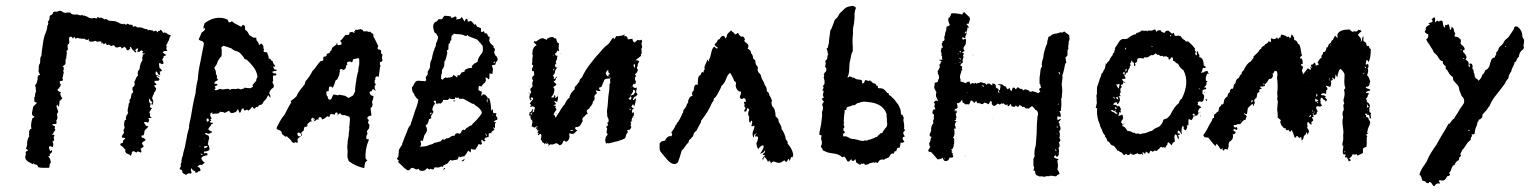

<svg xmlns="http://www.w3.org/2000/svg" viewBox="-20 -566 5251 659"><path d="M548 -376Q545 -376 545 -373Q546 -373 548 -376ZM559 -447 550 -453 547 -454Q543 -455 541 -453L538 -456L536 -460Q534 -462 529 -464V-460H524Q521 -458 522 -456Q520 -454 518 -458L517 -460L515 -461L510 -459L506 -458V-460Q504 -462 501 -462H498L496 -463Q495 -464 492 -463L488 -462Q485 -468 479 -466Q466 -472 462 -472H453Q448 -472 447 -476Q440 -476 436 -474Q436 -481 432 -481H424Q419 -486 416 -484Q414 -480 410 -482L407 -484L405 -486V-483H402Q397 -485 396 -484L391 -486L386 -489Q376 -493 376 -493Q358 -495 354 -495L349 -498L346 -500Q339 -502 338 -498Q337 -502 331 -504Q326 -507 321 -504Q318 -508 314 -508V-503H309Q303 -506 298 -503H294L290 -504Q285 -504 281 -508L276 -510Q274 -511 268 -513Q266 -511 264 -513L263 -514L262 -515Q257 -511 247 -516H232Q225 -517 221 -523H216H212Q205 -523 203 -521L201 -523Q198 -522 194 -526L190 -528Q188 -529 185 -529L181 -528L176 -526H168Q162 -526 161 -519L157 -515Q149 -513 150 -504V-501L149 -499L148 -494Q146 -496 145 -493Q143 -491 145 -488L146 -487Q145 -480 142 -476Q143 -469 137 -454Q130 -439 127 -414L124 -394L122 -374Q118 -370 118 -361V-354L117 -348Q113 -344 113 -335V-328L112 -321Q113 -318 118 -308Q110 -311 109 -299V-293L107 -286Q106 -278 100 -273Q103 -268 103 -262V-257Q103 -253 104 -252Q100 -247 100 -234Q96 -232 98 -226V-217Q100 -216 107 -213L94 -200L92 -190L90 -180Q88 -168 99 -166Q94 -160 91 -160Q84 -136 88 -124Q82 -124 80 -115V-108Q80 -103 79 -102L81 -99Q76 -93 74 -83L73 -76V-69Q71 -59 69 -56L71 -54L73 -53Q77 -51 75 -48Q65 -47 69 -37Q63 -23 72 -15Q74 -12 82 -8L94 -2L95 -6L99 -2L104 -1Q110 1 111 8Q119 10 128 10H144Q148 10 149 9L150 5V0Q152 -6 154 -7Q155 -20 145 -30Q147 -29 151 -31Q152 -32 150 -35L153 -39L157 -42Q160 -46 158 -51L152 -47L151 -51L149 -55Q147 -61 149 -63Q153 -65 155 -64L158 -62L161 -61Q166 -73 159 -80Q164 -80 166 -86L165 -91L164 -96Q167 -99 167 -101Q166 -104 162 -104H159L157 -106Q161 -106 162 -107Q162 -108 164 -112L168 -117Q172 -121 167 -126Q170 -128 168 -133L166 -134L163 -135Q160 -136 159 -139L163 -140H167Q170 -141 172 -141Q176 -142 173 -152Q178 -158 177 -165L176 -171Q175 -174 177 -178L179 -180L180 -181Q179 -187 174 -200Q175 -207 177 -207Q182 -195 183 -204Q183 -209 184 -212V-220L188 -221Q187 -223 190 -225Q195 -227 193 -230L191 -233L189 -236Q187 -242 187 -243Q186 -246 190 -250H187L185 -251L179 -254Q177 -256 178 -259Q178 -262 181 -262L184 -263Q182 -266 186 -268Q187 -269 187 -271L188 -273V-275L190 -276L187 -278Q184 -280 186 -285L184 -286Q186 -288 189 -288L194 -289Q198 -290 194 -298L196 -303L197 -308Q197 -313 199 -317L197 -323Q202 -334 195 -339Q207 -344 205 -353V-360Q205 -364 208 -367Q207 -370 208 -374L209 -380Q210 -387 208 -391Q214 -394 213 -401L212 -405V-410Q212 -414 216 -415Q218 -419 218 -422L217 -430Q216 -438 221 -440Q224 -441 226 -439L229 -436L231 -433Q232 -438 237 -440Q236 -434 240 -434L248 -436Q252 -433 264 -433H270Q273 -433 274 -429Q277 -431 280 -428L281 -429L282 -431Q284 -433 285 -433Q282 -428 288 -424Q293 -422 295 -423L302 -424L308 -426Q312 -422 317 -423L320 -424Q322 -424 323 -423H324L325 -424Q326 -425 328 -423V-419Q328 -418 330 -416L333 -420L334 -418L335 -414Q337 -415 340 -416.5Q343 -418 344 -418Q345 -411 349 -411L352 -413H354Q355 -412 357.5 -410.5Q360 -409 361 -408Q362 -407 364 -409L365 -410H367Q373 -412 376 -404Q379 -403 383 -403L387 -404Q393 -407 396 -404Q396 -401 397 -400Q401 -400 407 -406Q408 -403 413 -401Q413 -394 420 -393L423 -396L426 -398Q428 -402 425 -405H429L432 -400L434 -396L438 -393L441 -389Q444 -386 447 -386Q448 -390 447 -391Q445 -393 442 -393L445 -395L448 -398Q451 -401 454 -399Q451 -391 452 -386Q455 -390 460 -388V-391H464Q462 -394 464 -394Q466 -394 467 -391Q471 -392 472 -391L470 -388L468 -386Q471 -380 473 -382L476 -384V-381L470 -378V-374L469 -371Q467 -366 469 -363Q470 -360 466 -354L463 -349L462 -344L460 -338V-333Q458 -325 455 -324Q451 -316 454 -306Q450 -305 447 -298L445 -293L443 -288H442L441 -284L442 -280Q443 -274 441 -272L438 -268L434 -265Q436 -262 434 -259Q434 -258 435 -257Q436 -256 436 -254Q438 -251 436 -248Q432 -244 431 -244V-240L430 -237V-235L429 -232Q430 -228 424 -223Q427 -213 422 -211L421 -202L419 -194Q417 -183 420 -178Q409 -164 413 -155L409 -154L407 -148L406 -142Q405 -135 408 -130L406 -123L404 -121Q403 -120 406 -109Q403 -108 402 -105L401 -103L399 -100Q396 -93 403 -93H406L408 -92Q410 -92 410 -89Q401 -87 402 -76Q383 -72 403 -61Q403 -59 405 -57L409 -54Q413 -50 409 -49Q412 -39 418 -38L423 -36L429 -31L430 -34L432 -38Q434 -41 432 -44L435 -46L439 -47Q442 -47 444 -44H445Q448 -42 449 -43L450 -44L451 -45Q453 -48 461 -43Q463 -42 464.5 -43.5Q466 -45 465 -48L464 -52L462 -55L468 -59L473 -62Q473 -67 467 -73Q469 -79 472 -80L476 -82L480 -86L477 -89L475 -91Q472 -94 468 -93Q464 -98 465.5 -100Q467 -102 472 -101Q476 -108 476 -117Q480 -120 480 -124Q484 -122 489 -133Q481 -132 479 -138Q474 -143 475 -147Q479 -148 482 -147L485 -146L488 -145Q495 -152 489 -160L492 -161H495Q497 -160 501 -162Q500 -163 498 -164L496 -166H495V-172Q495 -178 492 -181Q495 -183 497 -188Q499 -193 502 -195Q498 -196 496 -197.5Q494 -199 495 -201L496 -206Q498 -209 496 -211Q489 -217 492 -227Q493 -227 495 -225L497 -220Q498 -216 502 -218Q504 -216 502 -214L500 -211Q498 -208 503 -206Q510 -218 502 -228L503 -231V-233L504 -234V-236Q505 -239 507 -241L508 -244V-246L510 -250Q513 -251 514 -255L515 -258L516 -261L515 -264L512 -267Q509 -272 510 -274Q516 -273 517 -275Q517 -276 516 -278L509 -285Q512 -289 517 -289H522L526 -290L525 -292H528Q526 -296 525 -298L521 -300L517 -302V-301Q519 -307 522 -305L525 -303L528 -301Q527 -308 515 -308L514 -312V-316Q513 -319 516 -321L520 -318L521 -315L522 -312L524 -311L525 -310Q529 -308 531 -308Q527 -312 530 -315Q526 -321 530 -321H533L536 -324L532 -329L527 -334V-338L526 -342Q525 -346 527 -350Q534 -346 540 -346Q542 -349 540 -355L538 -359L537 -363L539 -365L541 -368Q543 -370 541 -373L546 -375L551 -377Q548 -379 538 -386Q540 -389 545 -391H555Q551 -394 551 -400L552 -406Q552 -409 550 -411Q553 -413 555 -419L557 -424L560 -428L561 -433L562 -437L564 -440L565 -443L567 -445Z M598 9 599 8 601 6Q599 -3 603 -9Q602 -14 605 -25L608 -33L609 -41Q615 -59 619 -84L623 -106L629 -128Q628 -134 631 -146L633 -155L635 -164L642 -205Q646 -227 651 -245Q653 -271 659 -294Q660 -319 668 -355L674 -386L680 -416Q678 -424 673 -425L667 -427Q663 -429 662 -431L667 -442L672 -454L676 -457L681 -461Q686 -466 682 -470Q681 -469 678 -467Q678 -475 682 -486Q707 -505 733 -505Q749 -505 762 -498Q764 -490 766 -489Q768 -489 771 -490L774 -492L777 -493Q779 -488 797 -480Q798 -479 802 -477L808 -474L811 -478L813 -481Q820 -479 821 -474V-468L822 -463Q830 -460 835 -446L840 -443L846 -439Q852 -435 858 -437L860 -435Q859 -428 863 -425L864 -423L866 -421Q868 -418 869 -411Q875 -417 878 -416Q879 -416 884 -408V-402Q884 -398 887 -397L886 -395L885 -393Q884 -390 886 -388L890 -387H894Q899 -385 898 -381Q903 -372 902 -365Q907 -365 910 -361Q912 -356 916 -356Q916 -352 919 -347L922 -343L925 -340Q923 -336 922 -337L920 -338H918Q917 -337 919 -333L921 -330L923 -327Q928 -327 931 -326Q928 -322 924 -322H920L914 -319Q919 -313 922 -314H926L929 -311Q927 -306 924 -307H920L917 -306V-293Q919 -291 917 -288L915 -283Q917 -280 919 -276Q921 -271 919 -266Q905 -257 904 -245Q909 -240 908 -230Q905 -234 904 -235L903 -237Q901 -239 900 -239Q894 -224 885 -218Q880 -204 871 -206L868 -203L866 -200Q863 -198 859 -199Q853 -187 846 -200Q842 -194 833 -186L831 -188L828 -190Q821 -185 817 -188V-190L816 -192Q816 -194 815.5 -194.5Q815 -195 814 -194Q810 -192 809 -190L807 -184Q804 -176 801 -181L799 -186L797 -192Q792 -183 788 -181Q776 -177 775 -178Q771 -178 766 -186L760 -183L755 -180Q749 -177 746 -182Q741 -180 736 -183Q732 -176 724 -176H717Q714 -176 710 -174Q709 -176 709 -180Q701 -178 702 -173Q700 -168 707 -160Q705 -158 702 -157Q706 -153 704 -151L701 -150Q699 -148 701 -146Q702 -146 712 -144Q711 -141 709 -141H707L705 -140Q705 -136 700 -131L697 -127Q695 -125 695 -122Q703 -114 708 -115Q708 -111 704 -110L700 -108L696 -107H693L690 -109Q686 -110 683 -109Q688 -101 694 -102Q701 -95 695 -82Q696 -78 693 -71Q699 -66 699 -52Q693 -46 681 -46Q679 -43 682 -39Q686 -42 690 -40Q694 -39 691 -33Q656 -28 683 -7L681 -6Q680 -5 677.5 -3.5Q675 -2 673 0Q669 -1 665 0L662 2L658 4Q658 5 660 7L662 8L664 9Q668 13 668 18Q668 24 661 21Q660 28 649 26L650 24V21Q643 22 637 11Q633 16 638 27Q637 28 636 29Q635 30 634 30L629 29Q623 29 620 34Q616 34 613 31L609 29L606 26Q607 22 604 18Q603 17 597 15Q596 13 598 9ZM727 -274 723 -272 718 -270Q715 -268 721 -264L718 -261Q717 -260 717 -260Q717 -258 716 -258Q720 -255 725 -257L730 -259L734 -261Q747 -257 754 -261Q755 -260 757 -260Q761 -262 764 -261L767 -259L771 -258Q774 -261 781 -261L787 -260L793 -261Q796 -263 801 -261L808 -259L810 -261H814Q818 -262 819 -265L829 -264L839 -263L843 -265L846 -267Q851 -270 846 -273Q851 -280 859 -288L860 -292V-295Q862 -300 864 -301Q862 -320 850 -336L839 -349L827 -361L824 -362L820 -363Q818 -368 811 -376L806 -382L800 -387L793 -390L786 -392Q779 -395 774 -400L760 -405L747 -409L743 -406L739 -403Q742 -396 741 -388V-380L740 -372Q736 -371 733 -364L730 -360L727 -356Q727 -353 726 -351L723 -344Q718 -336 716 -335L717 -329L720 -324Q722 -315 721 -312Q724 -308 725 -304Q722 -298 729 -292Q727 -291 724 -289Q721 -287 720 -287Q715 -282 716 -278Q726 -280 727 -274ZM689 -156Q688 -152 692 -148Q700 -150 695 -159Q689 -160 689 -156ZM687 -65 684 -64H681V-57L684 -58L688 -59Q689 -60 693 -63Q691 -65 687 -65ZM672 -38H668Q667 -37 670 -36L672 -35L673 -34L676 -37ZM684 -87Q682 -92 680 -92Q683 -89 684 -87ZM667 -62V-66Q663 -65 667 -62ZM910 -337 912 -336Q913 -336 911 -338Q911 -337 910 -337ZM681 -52 683 -51Q683 -52 682 -53Q682 -52 681 -52ZM682 -75 683 -74Q683 -75 682 -75ZM675 -56Z M929 -126Q930 -127 930 -129Q932 -133 941 -150Q949 -164 954 -169Q957 -172 958 -175Q958 -176 959.5 -178Q961 -180 962 -182Q963 -184 963 -185Q964 -186 964 -187L969 -196L974 -205L978 -212H979V-217L977 -219Q978 -219 987 -226Q989 -228 992 -230.5Q995 -233 996 -234L998 -236Q1003 -250 1020 -269L1021 -271Q1023 -273 1025 -275L1029 -288Q1033 -291 1042 -304Q1045 -309 1048.5 -315Q1052 -321 1053 -323Q1059 -328 1067 -340Q1073 -349 1080 -356L1086 -357Q1087 -357 1089 -359L1090 -361V-362L1089 -367L1092 -372H1096Q1100 -372 1101 -376L1102 -381L1110 -384L1113 -387Q1115 -388 1113 -390V-391Q1117 -391 1118 -395L1120 -402L1133 -412L1135 -414L1136 -419H1139Q1138 -419 1138 -418Q1136 -416 1138 -413Q1140 -411 1143 -411L1149 -412Q1150 -412 1152 -414Q1153 -417 1152 -418V-420L1151 -422Q1149 -424 1147 -425L1150 -428Q1156 -432 1157 -436L1159 -438Q1161 -441 1163 -443L1166 -446H1174Q1176 -446 1177 -447L1179 -449L1180 -455L1187 -456Q1188 -457 1189 -457Q1191 -454 1194 -454Q1198 -454 1199 -458V-459Q1199 -462 1198 -463L1204 -464H1205Q1207 -462 1208 -464L1218 -466L1225 -463L1226 -461Q1227 -458 1231 -458L1240 -459L1243 -457Q1246 -456 1249 -457L1250 -458L1256 -452Q1256 -451 1258 -451L1261 -450L1262 -441V-439Q1265 -436 1265 -435Q1271 -424 1278 -409V-407L1276 -402V-400L1277 -398L1279 -396H1284Q1285 -393 1288 -393V-384Q1288 -382 1291 -380L1293 -379L1291 -369V-366L1293 -360L1291 -355L1288 -354Q1282 -353 1284 -349V-345L1285 -342L1286 -341V-339L1285 -337Q1284 -336 1284 -334L1280 -302L1278 -303L1275 -304Q1272 -304 1270 -302Q1267 -299 1268 -296L1269 -294L1267 -292Q1266 -291 1266 -289V-283Q1266 -280 1269 -278H1271Q1270 -277 1268 -274L1266 -271V-266Q1266 -262 1267 -261L1268 -259V-257L1269 -256V-254L1264 -258Q1261 -261 1258 -259Q1256 -253 1256 -253L1257 -252L1254 -253H1252L1250 -251Q1247 -248 1249 -247Q1251 -241 1253 -239L1256 -238L1259 -237H1263L1262 -235Q1261 -234 1261 -230L1262 -228Q1258 -227 1260 -223V-222L1259 -221Q1257 -219 1257 -217L1259 -206L1258 -204V-202Q1257 -198 1255 -198Q1252 -196 1252 -193L1255 -169Q1247 -169 1243 -165Q1239 -161 1242 -158L1246 -154L1244 -148Q1242 -145 1244 -143L1248 -138L1247 -126L1240 -117Q1239 -114 1240 -111L1242 -107Q1237 -102 1237 -92Q1237 -91 1239 -89Q1240 -88 1242 -88H1245L1246 -86Q1232 -52 1235 -22Q1235 -20 1238 -18L1241 -16L1234 -9Q1234 -8 1233 -7L1230 11Q1201 5 1177 -13L1175 -19Q1171 -26 1173 -42V-48Q1171 -62 1173 -72Q1173 -82 1174 -86L1175 -88V-91Q1177 -99 1177 -101V-111Q1179 -113 1178 -118L1179 -121V-123Q1178 -127 1179 -133L1180 -138V-144L1181 -152V-159Q1181 -161 1180 -162Q1180 -166 1177 -166L1163 -171H1160L1158 -170L1156 -171L1154 -172H1152L1151 -173Q1151 -176 1149 -176Q1146 -177 1145 -176Q1140 -174 1140 -169H1139V-175Q1139 -180 1135 -180Q1133 -180 1132 -179Q1130 -177 1130 -176L1129 -172Q1128 -173 1126 -173L1118 -175Q1115 -175 1113 -172L1110 -164L1107 -166Q1105 -168 1102 -166L1093 -159Q1092 -159 1091 -158L1085 -156L1084 -160Q1083 -164 1079 -164H1077Q1076 -164 1074 -162Q1073 -161 1073 -159L1074 -155L1071 -156H1068L1066 -155L1062 -151L1054 -150L1046 -149Q1045 -149 1044 -148L1037 -142L1036 -141L1035 -139V-133Q1033 -131 1029 -131Q1024 -131 1024 -127L1022 -117L1016 -113Q1015 -112 1015 -112Q1015 -110 1014 -110Q1014 -108 1015 -107L1017 -103L1016 -101Q1016 -100 1015 -100L1003 -91Q1001 -89 1001 -86L1002 -79L1000 -75L997 -77Q994 -79 992 -77L988 -75L987 -76Q984 -77 981 -80Q980 -85 971 -92L967 -96Q965 -98 963 -98L959 -97L948 -106L946 -114L944 -116Q941 -119 939 -119Q932 -120 929 -126ZM1108 -253H1105Q1100 -253 1100 -248L1101 -240Q1101 -238 1102 -237L1106 -233L1105 -232Q1105 -225 1112 -224H1113Q1117 -224 1117 -227Q1119 -229 1119 -231L1122 -237Q1124 -241 1125 -242L1139 -239Q1141 -239 1142 -240L1145 -241L1165 -237L1174 -231Q1176 -229 1179 -231L1191 -238L1193 -240L1198 -251Q1199 -251 1199 -253Q1198 -258 1200 -271L1201 -280L1203 -290L1204 -299L1206 -308L1207 -313L1208 -317Q1209 -318 1209.5 -321Q1210 -324 1210 -326V-330L1211 -335L1212 -340L1213 -345V-362L1211 -366Q1208 -367 1207 -366L1194 -363Q1191 -363 1191 -359L1190 -354L1185 -352Q1185 -354 1182 -355H1180L1178 -354H1175Q1174 -354 1173 -353L1171 -351V-348L1172 -346L1173 -345L1170 -343Q1168 -341 1168 -340Q1167 -327 1160 -327L1159 -326L1157 -325Q1157 -327 1156 -327L1155 -328Q1154 -328 1153 -329Q1152 -330 1151 -329L1148 -328Q1145 -325 1146 -322Q1147 -321 1147 -320L1145 -316V-310L1137 -293L1133 -291Q1131 -289 1131 -287Q1126 -271 1122 -264Q1120 -269 1113 -269Q1109 -269 1109 -264ZM1003 -111 1001 -109Q1000 -108 1001 -107Q1001 -98 1007 -98H1010Q1014 -99 1014 -102V-105L1013 -107L1008 -110Q1007 -112 1003 -111ZM1054 -150 1056 -151H1057L1060 -154Q1060 -158 1059 -159L1057 -160L1055 -162H1053Q1051 -162 1049 -159V-158L1048 -156Q1047 -154 1048 -153L1050 -151Q1051 -150 1054 -150ZM1056 -158Q1057 -158 1057 -157V-155L1053 -159Q1056 -159 1056 -158ZM1196 -456 1195 -459 1199 -460 1198 -458Q1197 -456 1196 -456ZM1154 -321 1153 -323 1155 -324Q1155 -322 1154 -321ZM1148 -168V-169L1149 -170Q1149 -168 1148 -168Z M1342 -21 1344 -24 1347 -28Q1347 -29 1347.5 -32Q1348 -35 1348.5 -40.5Q1349 -46 1349 -51L1351 -55L1354 -60L1360 -69L1361 -74L1363 -79L1367 -90L1371 -100L1376 -112Q1378 -117 1380 -123Q1383 -131 1389 -137Q1390 -143 1395 -156L1398 -165L1401 -174L1403 -181L1405 -187Q1405 -188 1410 -200Q1414 -212 1416 -224L1411 -228L1407 -233Q1403 -237 1401 -244Q1401 -245 1400 -246Q1394 -250 1394 -266L1399 -273L1403 -281Q1408 -290 1418 -289L1427 -288H1433L1439 -287L1441 -289L1443 -291L1442 -296L1441 -301L1445 -306L1448 -311V-320L1452 -327L1456 -335Q1455 -353 1462 -363Q1464 -376 1468 -390L1470 -394L1471 -397Q1471 -400 1474 -404L1476 -410Q1476 -420 1480 -423L1481 -428L1483 -433Q1484 -439 1483 -443H1481Q1480 -446 1478 -450L1475 -452L1471 -455L1469 -462L1467 -470Q1465 -489 1480 -493L1483 -497L1485 -500H1497Q1504 -512 1507 -512L1517 -511L1526 -510L1528 -508L1530 -504Q1537 -506 1543 -510L1545 -508L1547 -507V-503L1546 -499Q1555 -500 1560 -502Q1563 -505 1565 -508Q1567 -504 1570.5 -498.5Q1574 -493 1575 -492L1577 -497L1579 -501H1582L1584 -500L1585 -496V-493Q1587 -491 1588 -492H1590Q1591 -493 1593 -493.5Q1595 -494 1597 -494L1603 -488L1608 -481L1610 -482Q1612 -482 1613 -483L1615 -479L1618 -474Q1619 -474 1623 -472.5Q1627 -471 1631 -469V-463Q1629 -458 1634 -456Q1636 -456 1637 -457L1639 -458L1641 -459Q1642 -458 1644 -451Q1645 -452 1650 -452L1653 -447L1656 -441L1659 -440L1661 -438L1660 -432L1659 -426L1661 -422L1663 -418L1668 -413L1675 -407Q1673 -405 1673 -404L1676 -401L1679 -398Q1677 -388 1676 -385Q1678 -380 1681 -375Q1683 -373 1684 -373Q1690 -362 1687 -358L1685 -356L1684 -354L1682 -352L1681 -348L1680 -344L1674 -343L1668 -342L1670 -335L1672 -329Q1672 -328 1670 -312L1665 -313L1660 -314V-304L1659 -295Q1657 -293 1655 -295L1654 -297L1653 -298Q1652 -298 1651 -299Q1648 -300 1646 -300L1647 -295L1648 -290L1646 -286L1644 -282Q1636 -277 1633 -269L1629 -270L1625 -271Q1622 -270 1622 -257Q1626 -254 1634 -251L1633 -245L1632 -238L1634 -237L1636 -240L1637 -242H1641L1645 -241L1648 -238L1651 -235Q1654 -232 1654 -228L1656 -229H1659Q1663 -220 1664 -208Q1666 -194 1666 -187Q1668 -186 1670 -189V-191H1672Q1672 -181 1673 -178H1678L1684 -177L1682 -169L1684 -166L1687 -162V-156L1684 -154L1681 -153Q1677 -152 1675 -148L1679 -147L1683 -146L1679 -142V-125L1673 -131L1674 -128V-125L1676 -123L1677 -120L1673 -118L1670 -116Q1666 -113 1666 -109H1662L1658 -108Q1657 -105 1657 -96L1645 -93Q1644 -90 1642 -88Q1646 -84 1647 -84L1644 -82L1642 -80L1638 -83L1636 -85L1633 -87Q1631 -77 1635 -73Q1632 -70 1628 -69Q1626 -71 1623 -72Q1620 -64 1611 -52L1607 -53H1604Q1603 -52 1601 -54L1599 -55L1598 -56Q1598 -55 1597 -53Q1596 -52 1596 -51V-43L1591 -46L1587 -49Q1579 -35 1574 -30Q1563 -28 1558 -26L1557 -28L1556 -30L1555 -29Q1554 -28 1554 -27L1553 -23Q1552 -19 1548 -18Q1544 -17 1531 -15Q1530 -15 1529 -16Q1528 -16 1526 -17Q1520 -11 1515 -4Q1512 -4 1508 -1L1504 1L1500 3L1501 5V8L1498 6L1494 5Q1488 11 1472 8L1469 14Q1468 14 1466 15L1464 16Q1461 15 1459 13L1457 14L1454 16L1451 14Q1448 13 1446 11L1442 15Q1441 16 1439 18L1437 19L1433 20L1428 21L1419 18L1418 15L1417 13L1411 16L1409 15H1406Q1405 15 1404 16Q1405 15 1406 15Q1404 13 1397 10Q1394 10 1390 12L1385 18Q1380 20 1375 16L1371 13L1367 10L1357 0L1346 -10L1348 -13L1349 -15L1346 -17Q1344 -19 1342 -21ZM1422 -62 1428 -63H1434L1445 -65L1450 -67L1455 -69Q1463 -71 1466 -72L1468 -74L1469 -75Q1482 -78 1493 -81L1496 -85L1498 -88Q1500 -88 1503 -87Q1504 -86 1505 -86L1509 -89L1512 -91Q1522 -91 1530 -99L1535 -100H1540L1542 -104L1544 -107L1547 -108L1550 -109L1558 -107Q1560 -108 1562 -110L1564 -115Q1565 -119 1571 -121Q1573 -121 1575 -119L1581 -127H1583L1587 -130L1591 -133L1595 -135L1599 -136Q1601 -138 1602 -141Q1604 -142 1604 -143Q1619 -156 1631 -173Q1635 -177 1633 -183Q1630 -190 1621 -198L1612 -204L1605 -210H1601L1585 -219L1570 -227H1556L1554 -231H1551L1549 -230Q1543 -232 1542 -232V-229L1541 -226H1528Q1525 -227 1523 -229L1520 -226L1519 -225Q1518 -224 1518 -223H1501Q1499 -216 1498 -215L1494 -212L1491 -210Q1488 -212 1484 -211L1480 -210Q1477 -210 1476 -211V-220H1468L1471 -214L1472 -212L1473 -210Q1464 -200 1464 -188Q1467 -185 1468 -182L1459 -167L1460 -164V-160L1457 -159L1453 -157L1450 -147L1446 -138H1442V-136L1441 -133Q1443 -132 1445 -126V-122L1446 -119Q1443 -109 1438 -104L1436 -100L1435 -96L1433 -89L1431 -82Q1429 -82 1427 -84Q1426 -84 1425 -83Q1424 -82 1423 -81Q1428 -72 1422 -62ZM1494 -304V-295L1497 -294L1499 -292L1502 -295L1504 -298H1507L1510 -301L1512 -300L1514 -298L1519 -300H1524Q1532 -302 1534 -304L1535 -307L1536 -309L1543 -305L1549 -300L1550 -304V-308H1558L1564 -317L1567 -318L1571 -319Q1576 -321 1577 -324L1576 -325H1574Q1587 -334 1601 -333L1599 -339L1604 -344L1608 -348L1614 -351L1619 -354L1620 -359L1621 -363L1625 -371Q1626 -373 1628 -376Q1630 -378 1630 -378Q1640 -388 1637 -404V-408Q1634 -412 1627.5 -419.5Q1621 -427 1618 -430L1588 -442L1586 -444L1584 -446L1580 -442L1574 -444L1570 -446Q1564 -448 1560 -448L1550 -449H1545L1542 -450H1538L1534 -446L1530 -443L1529 -435V-428Q1528 -428 1527 -427Q1526 -426 1525 -425V-422L1524 -418Q1523 -417 1520 -415Q1519 -410 1519 -396Q1515 -394 1514 -393Q1514 -389 1515 -387V-383Q1513 -373 1509 -360L1507 -357L1505 -354Q1507 -336 1497 -326V-319Q1497 -314 1496 -313Q1494 -309 1494 -304ZM1563 -13 1569 -17 1574 -21V-17L1570 -13Q1567 -12 1563 -13ZM1652 -217 1651 -216 1653 -214Q1654 -221 1653 -227L1650 -221L1651 -219ZM1652 -97Q1651 -103 1647 -109Q1645 -104 1652 -97ZM1458 -173Q1463 -176 1460 -180Q1454 -178 1458 -173ZM1501 16 1503 13 1505 10 1508 13Q1504 17 1501 16ZM1535 -221H1544Q1538 -215 1535 -221ZM1678 -349V-355Q1675 -354 1673 -352Q1674 -351 1678 -349ZM1681 -158Q1679 -159 1677 -161Q1677 -159 1681 -158ZM1573 -325H1574Q1574 -322 1571 -324ZM1670 -171 1668 -169Q1672 -169 1670 -171ZM1524 -21Z M1822 -411 1812 -421Q1814 -428 1819 -423L1825 -427L1831 -431Q1834 -434 1838 -434Q1843 -436 1846 -434Q1848 -432 1851 -432L1852 -431Q1853 -430 1854 -430Q1856 -428 1858 -432L1859 -434L1861 -435Q1873 -441 1880 -438Q1880 -434 1889 -434L1890 -429L1892 -423Q1893 -419 1899 -417L1898 -412V-408Q1898 -402 1897 -401L1898 -398V-395Q1900 -392 1898 -390L1893 -393Q1891 -385 1885 -382Q1886 -373 1894 -375Q1891 -368 1892 -363Q1884 -351 1890 -349Q1884 -344 1885 -340Q1887 -332 1894 -335Q1886 -327 1885 -321V-318L1884 -315Q1883 -312 1878 -307Q1882 -300 1882 -298L1881 -297Q1879 -296 1881 -294Q1885 -296 1886 -298L1888 -301L1890 -303Q1895 -301 1887 -298Q1891 -292 1880 -286L1883 -283L1885 -281Q1888 -280 1890 -276Q1887 -272 1886 -272L1883 -270L1882 -269L1878 -267Q1885 -263 1882 -252Q1881 -242 1873 -234Q1871 -231 1875 -231L1878 -232H1881L1883 -240Q1889 -238 1884 -230Q1894 -232 1895 -238Q1896 -234 1895 -227L1892 -215Q1889 -220 1881 -218Q1884 -216 1889 -209Q1882 -206 1879 -203Q1885 -204 1886 -203Q1889 -202 1886 -198L1890 -189Q1887 -186 1883 -180L1880 -171Q1881 -170 1885 -170Q1884 -163 1888 -163Q1891 -169 1900 -182L1906 -192L1912 -201L1918 -208L1922 -216Q1928 -227 1935 -231Q1934 -235 1940 -246Q1947 -255 1953 -260Q1950 -265 1956 -271L1960 -275L1963 -279Q1967 -285 1969 -287Q1968 -289 1971 -294L1975 -298L1978 -301Q1987 -324 2014 -357Q2028 -375 2037 -384L2048 -397L2059 -408Q2071 -415 2078 -429Q2083 -437 2086 -436L2087 -435V-433Q2086 -432 2087 -431.5Q2088 -431 2089 -432Q2093 -438 2095 -442Q2101 -441 2116 -444L2118 -445L2120 -446Q2124 -448 2125 -447L2123 -444L2121 -441Q2133 -446 2135 -431L2144 -432L2151 -433Q2150 -427 2157 -420L2163 -424L2168 -429L2172 -428H2175Q2177 -427 2182 -430L2184 -424Q2184 -421 2181 -418Q2183 -418 2182 -414L2183 -410L2184 -406Q2184 -400 2181 -399L2182 -394V-389Q2184 -383 2179 -378Q2181 -376 2180 -374L2171 -367L2166 -363L2161 -359Q2170 -360 2174 -355L2172 -351L2170 -348Q2168 -342 2169 -341Q2163 -330 2170 -327Q2166 -314 2159 -311Q2163 -307 2163 -305L2161 -303L2160 -300Q2159 -296 2160 -290Q2164 -288 2162 -283Q2162 -278 2158 -277Q2157 -276 2157 -279H2159V-280Q2151 -277 2151 -270L2154 -267L2156 -265Q2162 -263 2166 -266Q2165 -262 2163 -249L2166 -246L2168 -242L2166 -239L2163 -236Q2160 -234 2156 -232L2152 -224Q2155 -221 2157 -224L2159 -227Q2160 -228 2163 -228L2162 -221L2161 -215Q2159 -205 2156 -200L2154 -208Q2150 -206 2149 -205V-202L2147 -200L2151 -196L2154 -195L2157 -194Q2151 -193 2149 -186L2150 -180L2148 -175Q2153 -181 2154 -181Q2156 -181 2156 -173L2154 -167V-163Q2152 -162 2151 -162.5Q2150 -163 2151 -165H2154V-168Q2150 -166 2149 -158L2147 -152Q2145 -148 2144 -146Q2147 -144 2146 -141L2144 -134Q2148 -132 2146 -127L2143 -123L2140 -119Q2138 -122 2133 -119L2134 -115L2135 -112Q2131 -109 2129 -103L2126 -92Q2119 -87 2099 -81Q2097 -81 2091.5 -79.5Q2086 -78 2082 -77L2074 -75L2069 -74Q2065 -76 2060 -73L2059 -77L2058 -81Q2056 -86 2059 -90Q2057 -92 2061 -98L2064 -102L2066 -106Q2060 -109 2063 -118L2064 -124Q2062 -129 2060 -130Q2071 -137 2064 -144L2067 -147L2069 -149V-155L2067 -161Q2064 -164 2064 -172V-177L2063 -183Q2066 -200 2068 -235L2071 -256Q2072 -265 2072 -277L2074 -280L2075 -282L2074 -289Q2073 -292 2075 -296Q2061 -298 2054 -292L2052 -285Q2050 -283 2048 -277L2046 -271Q2045 -267 2036 -265Q2036 -260 2038 -258L2040 -257L2041 -254Q2037 -253 2033 -254L2029 -255L2025 -256Q2025 -253 2027 -251L2028 -249L2029 -246Q2021 -241 2020 -235L2021 -229L2020 -222Q2014 -218 2014 -213Q2015 -212 2012 -207L2010 -205L2009 -202Q2005 -200 2004 -196L2002 -193L1999 -191Q1994 -189 1994 -185Q1994 -180 1997 -177L1996 -175Q1995 -174 1993 -174Q1985 -166 1985 -165Q1981 -164 1979 -159Q1978 -157 1980 -151Q1976 -142 1971 -135Q1968 -132 1964 -131Q1963 -130 1961 -130Q1957 -131 1954 -128Q1953 -124 1956 -122L1958 -120L1962 -119Q1951 -108 1949 -107Q1943 -105 1935 -109Q1934 -107 1934 -103V-101L1935 -99Q1935 -93 1932 -87Q1927 -80 1922 -79Q1915 -90 1910 -73Q1903 -66 1900 -68L1896 -71L1892 -74H1887Q1883 -72 1881 -71Q1879 -70 1874 -70Q1868 -73 1862 -64L1863 -69L1862 -72Q1861 -76 1855 -72Q1852 -74 1853 -77H1856V-80L1854 -77L1852 -74Q1851 -72 1849 -70V-73L1846 -76Q1844 -74 1841 -79L1839 -84L1837 -86L1836 -87L1838 -97Q1839 -103 1836 -106Q1835 -108 1832 -105L1830 -103L1827 -102Q1826 -103 1826 -105L1828 -107Q1830 -109 1824 -112L1826 -114L1827 -115Q1829 -118 1828 -119H1822Q1823 -122 1825 -126Q1821 -124 1819 -123Q1819 -129 1822 -129H1824Q1825 -130 1825 -132Q1824 -133 1819 -131L1817 -129L1814 -128L1810 -130L1805 -132L1806 -140Q1806 -145 1809 -148Q1807 -148 1805 -150H1807V-152Q1795 -160 1805 -179L1809 -181L1812 -182Q1815 -185 1813 -188Q1818 -195 1814 -199Q1807 -202 1804 -200L1803 -199Q1801 -198 1800 -199Q1805 -207 1798 -211Q1803 -216 1805 -220Q1810 -223 1810 -227Q1808 -231 1805 -233Q1803 -230 1799 -224Q1797 -230 1797 -233L1798 -238L1799 -243Q1804 -248 1803 -251L1801 -255L1800 -259Q1800 -262 1803 -264L1806 -267Q1808 -269 1808 -273Q1806 -277 1807 -281L1808 -286L1810 -290Q1805 -294 1807 -302L1811 -306L1814 -309L1813 -313V-319Q1811 -325 1807 -321Q1805 -327 1806 -331L1809 -336L1810 -341L1808 -343L1805 -346Q1808 -351 1807 -361Q1807 -364 1807.5 -367Q1808 -370 1808.5 -372.5Q1809 -375 1809 -376Q1807 -378 1807 -383L1808 -388V-392Q1808 -396 1813 -404Q1817 -409 1822 -411ZM1809 -187Q1812 -191 1808 -192Q1806 -186 1803 -183Q1800 -180 1798 -181Q1796 -170 1797 -169Q1798 -168 1801 -169Q1805 -172 1806 -177Q1809 -182 1809 -187ZM2060 -318 2059 -314 2061 -310 2063 -307Q2065 -303 2071 -305L2067 -308Q2069 -310 2070 -310L2072 -311L2075 -312Q2066 -315 2068 -326Q2063 -324 2062 -321ZM2151 -240 2154 -241 2158 -246 2161 -251 2159 -254 2158 -257Q2155 -259 2153 -257Q2153 -246 2143 -239Q2144 -238 2148 -239ZM2140 -225 2143 -223Q2148 -227 2147 -233Q2144 -236 2143 -233L2141 -230Q2139 -228 2137 -228ZM2155 -340 2157 -336Q2158 -334 2158 -332Q2161 -337 2159 -346Q2153 -345 2155 -340ZM1948 -118Q1944 -121 1936 -119Q1942 -115 1948 -118ZM1799 -223V-221L1801 -222L1803 -223Q1805 -225 1805 -226H1799ZM2142 -189 2143 -187 2145 -191 2143 -193 2140 -192ZM1880 -328 1878 -326Q1878 -324 1879 -324L1881 -326L1883 -329Q1883 -332 1880 -329ZM2150 -153 2149 -149H2143L2146 -151ZM2078 -301 2071 -296Q2075 -295 2078 -301ZM2148 -265 2144 -270Q2146 -265 2148 -265ZM1793 -247Q1794 -246 1799 -246Q1798 -249 1793 -247ZM1801 -177 1803 -179 1805 -178 1803 -176Q1801 -174 1801 -175ZM1802 -161 1801 -156Q1804 -159 1802 -161ZM1888 -175 1887 -177Q1891 -177 1889 -174ZM1878 -374 1881 -376Q1878 -378 1878 -374ZM1796 -268H1797L1796 -270Q1795 -270 1795 -269Q1795 -268 1796 -268ZM2071 -305 2070 -301Q2073 -304 2071 -305ZM1904 -382V-383L1906 -384Q1907 -383 1904 -382ZM1809 -158H1808Q1808 -156 1809 -156ZM1815 -144Q1816 -144 1816 -146Q1815 -146 1815 -144ZM1895 -241H1896L1895 -239Q1893 -239 1895 -241ZM2172 -416H2171V-415Z M2699 -25 2696 -28 2693 -21Q2691 -15 2691 -13L2687 -21L2684 -18L2683 -15Q2682 -13 2680 -11Q2676 -9 2672 -16Q2661 -7 2653 -7Q2648 -7 2636 -12Q2632 -12 2625 -5V-9Q2625 -12 2626 -12Q2626 -11 2622 -11L2620 -17L2619 -14Q2617 -12 2616 -10Q2614 -15 2610 -21Q2605 -27 2604 -27Q2601 -27 2599 -16Q2597 -20 2596 -23H2599V-27Q2612 -33 2598 -35Q2597 -36 2599 -38L2602 -40Q2607 -44 2606 -50Q2598 -39 2589 -39Q2597 -49 2600 -58Q2603 -67 2598 -67Q2592 -67 2582 -54L2580 -59L2578 -64Q2576 -72 2576 -74L2580 -83Q2582 -89 2582 -91Q2583 -95 2580 -97Q2577 -99 2572 -97Q2572 -101 2574 -107Q2571 -108 2569 -103L2568 -98L2567 -94Q2561 -101 2564 -114L2568 -124L2570 -135Q2559 -130 2559 -135L2560 -138L2561 -142Q2563 -146 2561 -151Q2556 -154 2556 -145Q2551 -145 2551 -154V-161Q2551 -164 2552 -165Q2547 -170 2548 -177L2549 -183L2552 -189Q2551 -191 2548 -194Q2547 -195 2546 -195L2544 -193L2543 -188Q2542 -181 2534 -184V-186L2535 -188Q2541 -195 2537 -198L2536 -199L2535 -201Q2534 -203 2536 -208L2535 -210L2534 -212Q2533 -215 2534 -218Q2536 -214 2538 -216Q2540 -216 2540 -220Q2540 -222 2538 -226Q2537 -229 2532 -229Q2522 -222 2519 -234Q2527 -251 2521 -252H2517L2513 -255Q2507 -260 2505 -272Q2507 -278 2506 -282Q2505 -286 2500 -288Q2495 -303 2486 -316Q2477 -309 2473 -297Q2466 -278 2456 -271Q2456 -267 2445 -247Q2435 -229 2431 -229Q2431 -227 2429 -221Q2427 -216 2424 -214Q2414 -187 2386 -151V-147L2378 -132L2370 -117Q2360 -111 2359 -98L2357 -97Q2355 -96 2355 -95L2352 -91Q2347 -86 2345 -85L2344 -81L2343 -77L2337 -71L2332 -64Q2327 -55 2320 -50Q2314 -27 2307 -9Q2301 -3 2295 -3Q2283 -3 2270 -18L2265 -24L2259 -31Q2251 -41 2250 -42Q2244 -48 2244 -57V-74L2251 -81Q2251 -80 2256 -82L2260 -83H2263Q2264 -90 2271 -95Q2278 -101 2284 -98Q2290 -105 2284 -111L2288 -117L2293 -124Q2298 -132 2299 -137Q2300 -137 2302 -139Q2303 -140 2303 -143Q2309 -149 2313 -157L2317 -165L2321 -173L2322 -176L2324 -179Q2326 -183 2325 -186Q2327 -189 2330.5 -194Q2334 -199 2335 -200L2336 -203L2337 -207Q2338 -211 2342 -213Q2341 -220 2345 -228Q2349 -236 2357 -237Q2352 -249 2361 -255V-258L2362 -263Q2362 -264 2362.5 -267Q2363 -270 2364 -271Q2368 -279 2375 -274V-284L2376 -295Q2377 -307 2385 -309L2386 -313L2388 -317Q2390 -320 2395 -317Q2394 -323 2399 -328Q2396 -334 2401 -345L2405 -353L2408 -362Q2414 -351 2414 -357Q2414 -358 2413 -361Q2417 -367 2418 -372L2421 -384Q2424 -400 2431 -406Q2432 -406 2434 -404L2436 -402L2437 -401L2438 -400H2440Q2442 -398 2444 -402Q2437 -407 2433 -411Q2432 -415 2441 -422Q2442 -430 2450 -432Q2455 -443 2462 -443Q2467 -443 2470 -434Q2472 -435 2474 -440L2475 -444L2476 -448L2482 -455L2490 -462Q2492 -457 2495 -456L2499 -453Q2500 -452 2502 -449Q2505 -447 2507 -449Q2509 -449 2509 -451Q2511 -453 2513 -453Q2519 -442 2523 -441L2526 -440L2528 -441Q2533 -441 2537 -431Q2531 -425 2541 -419Q2547 -415 2548 -412Q2550 -406 2546 -399Q2559 -393 2558 -383Q2564 -379 2565 -365Q2575 -359 2573 -351Q2573 -350 2575 -344L2579 -339Q2583 -334 2580 -326Q2582 -320 2584 -317L2588 -313L2591 -309Q2593 -299 2596 -294L2603 -281Q2603 -278 2605 -274L2608 -270Q2612 -265 2612 -252Q2619 -251 2621 -238Q2625 -234 2630 -220Q2627 -217 2628 -211L2629 -207L2630 -202Q2642 -192 2642 -167L2645 -164L2649 -160Q2653 -156 2652 -150L2655 -144L2659 -137Q2663 -130 2663 -122Q2667 -118 2672 -107Q2677 -94 2676 -91L2678 -87L2681 -83Q2685 -78 2683 -73Q2697 -59 2702 -39Q2704 -33 2699 -25ZM2578 -110 2576 -108Q2578 -106 2578.5 -106.5Q2579 -107 2578 -110ZM2501 -446 2500 -447Q2499 -446 2500 -446L2502 -444Q2502 -445 2501 -446ZM2604 -77 2602 -78Q2602 -77 2604 -77Z M3025 -137 3023 -131 3015 -121Q3009 -113 3008 -109H3003L3000 -106L2996 -103Q2991 -98 2990 -95L2989 -96H2987Q2984 -95 2982 -93Q2980 -92 2969 -88L2961 -86L2953 -83L2951 -84H2948Q2943 -81 2936 -83L2930 -84L2924 -86L2915 -88Q2912 -89 2906 -89L2898 -91L2891 -95L2884 -98H2874V-107L2876 -108L2881 -112L2876 -117L2875 -118V-126L2878 -128V-131L2876 -137V-143L2878 -146L2876 -147Q2876 -152 2876.5 -161Q2877 -170 2878 -175Q2880 -183 2879 -187V-189L2884 -188L2885 -192L2886 -196Q2888 -199 2896 -201L2901 -202L2906 -205H2913Q2915 -205 2915 -206Q2922 -213 2929 -213Q2936 -217 2948 -217L2957 -216L2967 -215Q3011 -209 3023 -175V-167L3024 -159Q3024 -147 3025 -143ZM3080 -111 3083 -115 3087 -120 3083 -123Q3084 -129 3083 -141L3082 -146L3081 -151Q3080 -155 3082 -161L3080 -166L3078 -171Q3077 -172 3075 -172Q3074 -173 3073 -173L3072 -178V-182L3071 -189Q3065 -204 3063 -207L3059 -212L3055 -217L3051 -223L3044 -230Q3037 -238 3031 -240L3030 -246L3028 -247H3025Q3018 -257 3013 -260Q3008 -263 3003 -263H2998L2993 -264V-271L2990 -272H2988Q2986 -278 2984 -279Q2978 -279 2974 -283L2970 -287L2966 -290L2960 -288L2955 -290Q2951 -292 2950 -291L2948 -288L2947 -284Q2945 -281 2941 -279Q2938 -281 2939 -284V-288L2937 -291Q2931 -293 2928 -293Q2918 -293 2910 -300Q2909 -299 2907 -299L2902 -302L2896 -304L2894 -302L2891 -300H2890L2889 -302Q2895 -312 2895 -334L2896 -350Q2897 -354 2898.5 -360.5Q2900 -367 2900 -368L2901 -374L2902 -379Q2904 -386 2907 -390V-406L2906 -422Q2906 -436 2908 -454Q2906 -464 2911 -484Q2914 -507 2913 -516Q2913 -527 2918 -539Q2911 -548 2901 -545L2891 -543L2882 -539Q2873 -531 2862 -520L2859 -515L2856 -509Q2852 -503 2849 -502Q2844 -497 2843 -492L2839 -481Q2834 -466 2830 -462Q2830 -461 2828.5 -450Q2827 -439 2826 -432L2825 -418L2824 -414L2823 -412L2822 -404L2821 -402H2820L2817 -399L2820 -391Q2820 -384 2823 -378Q2821 -376 2820 -376Q2820 -367 2819 -364L2816 -360L2812 -356Q2815 -351 2814 -347L2812 -337L2814 -334L2816 -332V-323L2814 -320L2811 -317L2809 -314L2807 -311Q2809 -309 2809 -306Q2808 -304 2808 -303Q2807 -302 2807 -301L2810 -289V-284V-278L2807 -274L2804 -270L2806 -268L2807 -265Q2804 -258 2802 -256L2805 -255L2807 -254L2806 -247L2804 -240L2805 -238L2806 -235Q2808 -232 2806 -230L2800 -227L2801 -226Q2802 -224 2804 -221.5Q2806 -219 2808 -217Q2803 -211 2802 -207Q2803 -206 2803 -202L2805 -199L2804 -189L2803 -186Q2800 -181 2802 -173L2801 -162L2798 -138L2793 -114L2792 -104L2800 -101L2798 -90Q2804 -75 2798 -65V-61Q2804 -56 2804 -50L2820 -43Q2827 -41 2842 -39Q2860 -37 2871 -26L2875 -28H2878L2880 -27L2889 -12H2892L2894 -11L2897 -15L2901 -19H2903Q2903 -15 2904 -14H2911L2912 -16Q2914 -18 2916 -20Q2918 -12 2919 -8L2926 -4L2932 0L2937 -5Q2939 -4 2940 -4L2942 -3L2945 -6L2947 -3L2949 0L2954 -1L2959 -2Q2963 -3 2963 -5L2979 -9L2981 -8L2983 -7L2986 -10L2989 -8L2992 -6L2996 -12L3000 -17L3010 -19L3012 -18L3013 -17Q3015 -19 3019 -21L3031 -26Q3036 -35 3039 -38L3044 -39H3048Q3050 -46 3051 -47H3056L3058 -53L3060 -58L3064 -59H3068L3070 -68L3071 -76H3078Q3083 -78 3084 -81L3082 -83L3080 -85Q3077 -89 3079 -95Q3082 -96 3086 -98Q3080 -105 3080 -111Z M3170 -55Q3168 -57 3174 -63Q3169 -64 3170 -70Q3168 -73 3170 -76L3172 -79L3173 -82L3174 -85V-89Q3176 -94 3178 -96Q3169 -97 3171 -106L3174 -112L3176 -118Q3174 -132 3184 -144Q3180 -151 3186 -158Q3184 -162 3185 -164L3186 -170Q3185 -175 3180 -177L3181 -183L3182 -187Q3183 -191 3191 -191Q3189 -194 3187 -200V-203L3188 -205Q3190 -210 3185 -215Q3192 -222 3194 -221L3196 -220Q3199 -220 3200 -221Q3200 -222 3199 -223L3197 -225Q3195 -226 3196 -229Q3190 -234 3194 -250L3191 -255L3188 -261Q3185 -268 3188 -273Q3187 -280 3189 -282L3193 -283L3199 -285Q3198 -287 3200 -291L3201 -294L3203 -296V-301L3202 -308Q3200 -310 3199 -314V-318L3198 -322Q3200 -323 3202 -328L3204 -332L3206 -336L3205 -340L3204 -344L3205 -345Q3206 -346 3207 -346L3208 -349Q3208 -353 3211 -353Q3212 -357 3209 -357L3206 -358L3203 -361H3214Q3216 -362 3214 -364L3213 -366V-367Q3215 -372 3211 -376Q3213 -382 3209 -391Q3212 -398 3211 -402H3216L3215 -407L3213 -411Q3211 -418 3215 -419Q3213 -425 3220 -426Q3222 -428 3222 -433L3221 -436V-439L3223 -444L3224 -450Q3224 -456 3227 -459L3228 -467L3229 -475Q3238 -476 3240 -481Q3232 -496 3236 -505Q3240 -506 3242 -511L3244 -516L3245 -520Q3259 -522 3283 -516L3284 -519L3286 -521Q3287 -523 3289 -525L3294 -520L3299 -515Q3308 -508 3309 -503Q3310 -501 3308 -495L3306 -490L3305 -485Q3299 -485 3297 -483Q3306 -475 3305 -470L3303 -471L3301 -472L3300 -468V-464Q3298 -457 3297 -456Q3299 -453 3296 -446L3293 -441Q3293 -437 3294 -435Q3291 -434 3289 -436L3287 -437L3285 -439Q3283 -437 3283 -436V-432Q3285 -428 3293 -433Q3296 -432 3296 -425L3295 -420V-415L3291 -409L3288 -404Q3285 -398 3291 -391Q3284 -388 3281 -386Q3287 -384 3288 -383Q3289 -380 3285 -376Q3287 -374 3287 -370L3285 -364Q3282 -356 3286 -353L3281 -349L3277 -344Q3274 -340 3283 -338Q3280 -332 3283 -326Q3278 -322 3279 -318Q3272 -302 3277 -293V-291L3276 -287Q3290 -283 3296 -280Q3297 -284 3300 -285H3303L3307 -286Q3308 -284 3309.5 -280.5Q3311 -277 3311 -276Q3313 -278 3315 -280L3317 -281Q3320 -281 3321 -280Q3325 -278 3329 -282L3333 -278Q3334 -282 3340 -281Q3345 -285 3351 -283L3355 -281Q3358 -280 3361 -281L3362 -279L3364 -277Q3366 -275 3367 -275Q3367 -278 3370 -279H3375L3378 -278L3380 -276L3386 -273V-276L3385 -279Q3396 -280 3398 -272V-268L3399 -265Q3400 -263 3407 -261Q3405 -258 3412 -256Q3412 -258 3412.5 -261Q3413 -264 3413.5 -266Q3414 -268 3414 -269.5Q3414 -271 3414 -272L3409 -274L3403 -276Q3417 -278 3422 -275L3424 -273L3426 -271Q3428 -270 3434 -268Q3432 -264 3440 -259L3442 -262L3444 -265L3446 -262L3447 -259Q3448 -255 3452 -254Q3454 -256 3454 -258L3455 -263Q3455 -266 3462 -265Q3466 -258 3468 -260L3470 -264Q3472 -266 3474 -267Q3479 -262 3482 -261H3486Q3490 -261 3491 -255Q3496 -260 3501 -259L3507 -257L3512 -255Q3513 -248 3524 -253L3534 -250L3544 -246L3551 -253Q3546 -256 3547 -260Q3548 -264 3554 -265L3552 -269Q3551 -271 3551 -274Q3551 -276 3550 -277L3548 -279V-294Q3548 -297 3548.5 -303Q3549 -309 3550 -312Q3551 -334 3557 -338Q3554 -346 3558 -359L3561 -369L3562 -379L3564 -388L3567 -398Q3570 -410 3574 -416Q3574 -425 3579 -440Q3580 -440 3582 -441Q3584 -442 3585 -442Q3591 -450 3607 -451L3611 -452L3616 -454Q3621 -456 3626 -454Q3628 -455 3630 -456.5Q3632 -458 3633 -458L3642 -451L3650 -445V-439L3651 -434Q3651 -428 3648 -423V-417L3647 -411Q3646 -404 3647 -398Q3644 -396 3644 -391V-382Q3645 -372 3637 -370Q3638 -359 3640 -351Q3639 -351 3636 -347L3634 -337L3632 -327Q3629 -314 3626 -306Q3628 -300 3626 -292L3625 -284L3624 -277Q3626 -263 3626 -253L3625 -241L3624 -229L3622 -227Q3623 -221 3623 -206L3622 -196L3621 -185H3619L3616 -184Q3623 -174 3620 -164Q3611 -168 3608 -165Q3612 -160 3607 -158Q3610 -154 3614 -155L3617 -157L3621 -159Q3622 -155 3613 -147Q3619 -139 3616 -136Q3620 -132 3620 -125Q3620 -117 3615 -117Q3620 -105 3616 -92Q3624 -84 3614 -77Q3617 -72 3617 -68Q3617 -62 3613 -58Q3615 -52 3615 -46L3614 -40V-34L3612 -32Q3610 -29 3608 -27Q3603 -32 3602 -34L3600 -31L3597 -27Q3599 -24 3605 -22L3609 -21L3614 -18Q3609 -16 3609 -15L3610 -8L3611 -1Q3612 4 3610 12Q3608 16 3613 21L3615 26L3617 31L3613 33L3608 35Q3608 39 3603 39H3599L3595 38Q3584 36 3580 39Q3576 38 3571 39L3563 41Q3556 38 3549 40Q3545 38 3537 35Q3534 31 3533 27V22Q3533 20 3527 19L3528 15L3529 11Q3531 6 3527 4V-18Q3527 -24 3531 -28Q3529 -52 3535 -66Q3539 -110 3539 -141Q3539 -143 3541 -167Q3544 -174 3542 -180Q3540 -188 3533 -189Q3533 -191 3531 -193L3528 -196Q3523 -201 3522 -203Q3522 -202 3521 -202L3520 -200L3517 -198Q3513 -197 3512 -193Q3510 -194 3506 -194H3502Q3499 -194 3495 -200Q3493 -200 3491 -198L3488 -200L3486 -202Q3483 -203 3480 -206Q3476 -199 3474 -199Q3473 -199 3466 -204Q3465 -200 3461 -199L3457 -200H3453Q3452 -202 3450.5 -205.5Q3449 -209 3449 -210L3445 -205Q3444 -202 3442 -202Q3438 -199 3438 -208Q3435 -205 3431 -206Q3426 -208 3425 -212Q3424 -209 3417 -211Q3411 -204 3404 -211Q3402 -207 3399 -206L3396 -204L3393 -202Q3384 -205 3384 -211V-215Q3384 -217 3382 -219Q3378 -219 3377 -215L3375 -211L3373 -208Q3365 -213 3361 -213Q3358 -215 3356 -211Q3350 -206 3345 -211L3340 -212H3334L3333 -214V-216Q3333 -218 3329 -219Q3326 -213 3325 -213L3323 -214L3320 -217Q3317 -221 3312 -221Q3312 -220 3310 -216L3308 -211Q3305 -205 3299 -209Q3295 -206 3292 -209L3289 -212Q3288 -213 3285 -213Q3284 -214 3282 -224Q3274 -210 3264 -212L3266 -204L3267 -196Q3266 -196 3265 -195Q3264 -194 3263 -193L3259 -192Q3255 -191 3258 -182Q3260 -186 3261 -189Q3264 -184 3264 -182Q3264 -177 3260 -176Q3262 -166 3263 -163Q3259 -159 3262 -154H3256Q3256 -152 3259 -151L3261 -150L3263 -148Q3258 -146 3257 -136Q3259 -132 3260 -131Q3260 -126 3259 -123L3257 -124L3254 -125L3256 -117V-108Q3256 -99 3251 -94Q3256 -90 3255 -86V-74L3254 -71Q3252 -68 3254 -66L3252 -62L3251 -58Q3250 -55 3245 -53Q3247 -49 3249 -47L3245 -45Q3252 -38 3250 -37V-34Q3250 -33 3252 -29Q3251 -25 3246 -25H3239Q3237 -17 3231 -14Q3222 -11 3218 -18Q3218 -18 3217 -20Q3216 -23 3216 -25Q3212 -20 3198 -19L3187 -32L3175 -45Q3170 -43 3167 -47Q3164 -51 3170 -55ZM3291 -453Q3291 -452 3292 -451Q3293 -451 3294 -452Q3295 -453 3297 -456L3296 -457L3294 -458Q3292 -454 3291 -453ZM3410 -247Q3411 -248 3409 -252L3408 -255L3407 -257Q3403 -250 3410 -247ZM3274 -367Q3273 -368 3273 -367Q3273 -365 3274 -364L3277 -361Q3278 -362 3278 -363L3277 -365Q3275 -367 3274 -367ZM3617 -318H3612L3614 -316L3615 -314Q3615 -312 3617 -310Q3618 -311 3618 -314ZM3357 -270 3355 -273Q3353 -275 3351 -275Q3353 -271 3354 -268Q3355 -268 3357 -270ZM3602 -55V-52L3601 -50Q3606 -48 3607 -49ZM3612 -130Q3608 -134 3606 -130Q3609 -127 3612 -130ZM3272 -388 3278 -386V-389L3277 -392L3275 -390Q3273 -389 3272 -388ZM3613 -205Q3612 -206 3612 -212Q3609 -205 3613 -205ZM3276 -349V-356Q3272 -350 3276 -349ZM3218 -18Q3223 -20 3223 -25Q3221 -21 3218 -18ZM3611 -105 3605 -108Q3608 -104 3611 -105ZM3269 -382V-383Q3268 -382 3268 -381Q3269 -381 3271 -379Q3272 -380 3270 -381ZM3260 -349 3259 -348V-347Q3262 -347 3260 -349ZM3320 -376V-378Q3317 -378 3319 -376Q3320 -375 3320 -376ZM3219 -24Q3220 -25 3218 -25Q3217 -24 3219 -24ZM3387 -158 3389 -160Q3387 -160 3387 -158ZM3303 -249H3301V-248Q3303 -246 3303 -249ZM3292 -31V-29Q3292 -28 3293 -29V-30Q3293 -31 3292 -31ZM2882 -83V-82Q2883 -83 2882 -83Z M3744 -195H3742Q3740 -196 3742 -201L3743 -204V-206L3744 -210L3745 -213Q3744 -215 3744 -222V-230Q3742 -239 3745 -243V-259Q3745 -270 3748 -274L3756 -299L3758 -302L3759 -306Q3761 -312 3761 -314Q3765 -315 3767 -322L3769 -326Q3770 -328 3772 -330L3773 -335L3774 -340Q3776 -347 3775 -350L3779 -346Q3780 -354 3786 -356L3791 -366Q3794 -372 3798 -375Q3800 -384 3805 -387Q3804 -393 3808 -397Q3808 -398 3806 -400L3815 -413L3823 -426Q3832 -434 3838 -432H3843Q3845 -432 3851 -434L3857 -439L3863 -443Q3871 -448 3878 -448Q3880 -450 3881 -453Q3891 -454 3898 -461H3903L3907 -460L3913 -461Q3916 -461 3918 -458Q3919 -462 3925 -461H3934Q3942 -465 3944 -465Q3946 -464 3950 -456Q3951 -460 3955 -462H3958Q3962 -462 3963 -463Q3964 -456 3977 -453Q3979 -461 3990 -461L3996 -456L4003 -450L4006 -452L4009 -454Q4010 -448 4011.5 -445Q4013 -442 4017 -443H4020L4024 -444Q4026 -444 4032 -442L4035 -438L4038 -434Q4042 -430 4047 -428Q4048 -422 4058 -424Q4062 -421 4071 -412L4076 -406L4082 -399L4081 -396V-393Q4082 -390 4085 -389Q4080 -381 4085 -376Q4089 -377 4088 -381V-384L4087 -387Q4090 -392 4092 -388Q4093 -387 4093 -382Q4098 -380 4096 -370Q4105 -369 4109 -359L4111 -350L4112 -340H4114L4117 -339Q4119 -335 4117.5 -333.5Q4116 -332 4110 -333Q4108 -333 4108 -331Q4107 -323 4102 -315Q4108 -318 4112 -318Q4113 -322 4126 -322Q4124 -317 4130 -314Q4128 -313 4125 -313H4123L4121 -307L4119 -302Q4118 -295 4119 -289L4125 -287Q4120 -284 4121 -280Q4121 -276 4120 -275Q4119 -271 4112 -266Q4118 -266 4119 -265Q4120 -264 4120 -260H4117L4113 -259Q4108 -257 4107 -255Q4108 -245 4107 -244Q4113 -241 4113 -236L4112 -229L4111 -223Q4110 -218 4103 -216Q4098 -221 4090 -214Q4094 -210 4090 -206Q4101 -202 4103 -197Q4094 -194 4092 -183Q4095 -178 4092 -174Q4091 -172 4085 -168Q4080 -170 4080 -175Q4077 -177 4075 -175L4073 -173Q4073 -172 4075 -170Q4078 -168 4081 -170Q4081 -167 4080 -166L4078 -167Q4075 -167 4074 -160Q4070 -151 4066 -155L4064 -156L4062 -157Q4061 -158 4060 -157Q4059 -154 4059 -147V-136Q4058 -134 4056 -136L4054 -137L4053 -138L4054 -134L4055 -129Q4054 -128 4053 -124L4052 -122L4050 -119L4047 -120Q4044 -122 4042 -124Q4045 -128 4040 -135Q4036 -128 4036 -124V-121Q4036 -118 4035 -116V-114L4036 -111Q4038 -108 4036 -105L4033 -109L4031 -113Q4029 -116 4024 -118Q4021 -113 4022 -109Q4022 -105 4027 -110Q4028 -107 4030 -103H4022Q4028 -98 4025 -88Q4022 -91 4021 -95L4020 -100Q4018 -104 4014 -105Q4010 -100 4011 -93L4012 -86V-79Q4005 -79 4002 -67Q3993 -76 3990 -78Q3987 -76 3987 -73V-70L3985 -68Q3983 -66 3982 -64L3979 -58Q3976 -61 3975 -61Q3973 -61 3972 -60Q3970 -58 3967 -62L3964 -61L3962 -60Q3960 -56 3958 -55L3955 -53L3953 -51Q3952 -48 3949 -48L3945 -49Q3942 -50 3937 -45Q3930 -50 3928 -48L3926 -44L3925 -41L3924 -38L3919 -42L3913 -46L3912 -42L3910 -38L3906 -41L3903 -44Q3900 -42 3902 -40L3903 -38L3904 -35Q3902 -35 3901 -36L3898 -38Q3890 -34 3884 -40L3877 -37L3872 -35Q3866 -34 3860 -40Q3855 -29 3844 -38Q3839 -33 3838 -33L3833 -39L3829 -43Q3825 -45 3823 -45Q3821 -50 3816 -48L3813 -53L3809 -58Q3805 -65 3799 -67Q3794 -67 3790 -74L3787 -78Q3786 -80 3781 -81Q3779 -91 3773 -97V-100Q3773 -101 3771 -103Q3767 -107 3764 -115L3762 -121L3759 -127L3756 -133L3755 -139Q3753 -145 3750 -151Q3743 -177 3746 -194ZM3801 -208Q3803 -206 3805 -206H3808Q3811 -206 3817 -200L3819 -202L3820 -204L3823 -200L3826 -195Q3829 -190 3825 -186L3826 -184L3827 -183Q3829 -181 3827 -179L3825 -181L3822 -182Q3822 -174 3819 -172Q3818 -170 3819 -169Q3820 -168 3823 -169L3828 -171L3832 -173Q3837 -160 3833 -156L3831 -154L3830 -152Q3828 -148 3828 -145Q3835 -141 3832 -133Q3842 -132 3849 -117Q3863 -116 3869 -110Q3875 -112 3878 -107Q3892 -109 3893 -105L3898 -107Q3900 -108 3903 -108Q3910 -108 3919 -112L3926 -115L3934 -117L3940 -122L3946 -126Q3950 -128 3958 -131Q3970 -140 3973 -155L3977 -157L3981 -158Q3987 -160 3989 -163L3993 -167Q3994 -168 3996 -170L3997 -172Q4011 -201 4026 -212Q4030 -225 4036 -227Q4064 -282 4042 -325Q4030 -332 4024 -346L4021 -348L4017 -350L4014 -353L4012 -355Q4009 -358 4006 -357Q4007 -372 4001 -369L3994 -361Q3989 -363 3991 -368Q3980 -376 3973 -371Q3970 -377 3964 -373L3961 -375L3959 -377Q3956 -379 3954 -377L3946 -383Q3938 -374 3931 -377L3926 -374L3921 -370Q3918 -369 3914 -369H3910Q3907 -371 3905 -365Q3886 -369 3884 -363L3883 -359V-356Q3882 -352 3875 -349Q3880 -341 3874 -339Q3872 -341 3872 -343V-348Q3873 -351 3867 -353L3866 -355V-356Q3866 -358 3864 -358Q3862 -356 3862 -355L3863 -353V-352Q3856 -351 3861 -342Q3857 -339 3857 -332Q3854 -331 3852 -324L3851 -320L3849 -316Q3844 -318 3844 -313L3843 -310Q3841 -308 3840 -308V-319Q3838 -320 3836 -318Q3834 -314 3835 -313Q3838 -312 3840 -306L3841 -302L3844 -298Q3842 -296 3838 -295H3831Q3832 -291 3837 -285L3835 -282L3834 -278Q3832 -274 3829 -276Q3827 -274 3828 -271L3830 -269V-266Q3824 -265 3826 -253Q3827 -249 3826 -248L3825 -246L3824 -245Q3821 -244 3827 -236H3819Q3822 -234 3823 -229Q3824 -227 3824 -222Q3821 -210 3813 -208L3815 -214Q3806 -217 3801 -208ZM3793 -186 3797 -183 3802 -181Q3809 -178 3810 -174L3813 -176L3817 -177Q3815 -178 3812 -180Q3809 -182 3808 -182Q3810 -188 3809 -189L3804 -184Q3796 -192 3793 -186ZM3816 -276H3814Q3812 -278 3811 -276Q3816 -266 3819 -262Q3821 -264 3821 -268L3822 -272Q3822 -274 3824 -276Q3818 -279 3816 -276ZM3812 -195V-197Q3809 -199 3807 -197Q3806 -197 3806 -195L3808 -193Q3809 -192 3813 -192ZM3815 -234 3813 -233 3812 -232Q3810 -232 3810 -230L3814 -227L3818 -224Q3819 -228 3815 -234ZM3847 -328Q3847 -332 3843 -328Q3843 -322 3844 -319Q3847 -324 3847 -328ZM3799 -234 3808 -225Q3806 -234 3799 -234ZM3844 -403 3842 -400Q3841 -399 3843 -395Q3846 -399 3844 -403ZM3836 -286Q3840 -280 3843 -283Q3837 -287 3836 -286ZM3998 -446 3997 -445 3996 -443 3998 -441 4000 -442V-444ZM3840 -142 3831 -139Q3838 -138 3840 -142ZM4121 -219 4123 -222 4124 -224 4121 -225 4117 -226Q4117 -225 4118.5 -223Q4120 -221 4121 -219ZM4097 -259Q4098 -263 4095 -264Q4094 -260 4097 -259ZM4102 -166V-168L4101 -171Q4099 -166 4102 -166ZM4101 -178Q4100 -178 4099 -179Q4098 -180 4097 -181Q4097 -177 4101 -178ZM3933 -409V-404L3935 -406L3936 -408Q3934 -408 3933 -409ZM4117 -317Q4115 -319 4114 -321Q4115 -317 4117 -317ZM4113 -345 4114 -344Q4115 -344 4115 -345Q4114 -346 4113 -345ZM4114 -250 4113 -248H4115Q4115 -250 4116 -252ZM4092 -175V-173L4093 -174Q4092 -174 4092 -175Z M4127 -94H4121L4116 -95Q4112 -96 4110 -103Q4118 -111 4128 -132Q4132 -141 4138 -149L4140 -153L4141 -157Q4143 -162 4147 -161V-171Q4149 -176 4153 -176Q4157 -183 4161 -182L4165 -198Q4171 -202 4172 -208Q4177 -205 4180 -212L4181 -219Q4182 -221 4182 -224Q4188 -233 4193 -235Q4193 -240 4196 -245L4199 -248L4202 -251Q4200 -255 4204 -259Q4206 -263 4211 -261L4214 -267V-271Q4214 -275 4221 -282Q4221 -293 4232 -299L4234 -302L4235 -306Q4236 -309 4241 -311Q4241 -320 4250 -326Q4250 -331 4259 -343Q4268 -354 4272 -354L4275 -358L4279 -363Q4284 -368 4282 -372Q4286 -375 4296 -385L4300 -389L4302 -393Q4305 -398 4309 -399Q4309 -403 4313 -406L4317 -408L4321 -411Q4323 -416 4326 -416Q4328 -416 4330 -418Q4333 -421 4334 -424H4336L4338 -423Q4341 -421 4343 -423Q4341 -431 4342.5 -433.5Q4344 -436 4350 -432Q4362 -432 4363 -439Q4367 -427 4369 -435Q4370 -436 4370 -438L4372 -437L4374 -435Q4375 -444 4378 -447Q4380 -448 4390 -444L4394 -442L4397 -440Q4402 -438 4403 -441Q4405 -439 4405 -438L4406 -436L4407 -434Q4410 -437 4411 -440L4412 -444L4413 -448Q4417 -446 4418 -443L4419 -440L4421 -438L4422 -434V-429Q4430 -427 4433 -421L4435 -416Q4436 -415 4440 -413L4441 -410L4442 -407L4444 -399L4445 -392Q4447 -379 4449 -376L4447 -374L4445 -372Q4441 -370 4443 -365H4448Q4452 -358 4451 -346H4448L4445 -345Q4447 -339 4452 -338Q4452 -332 4451 -330L4450 -328L4449 -327Q4447 -325 4453 -311L4461 -322L4469 -332Q4474 -327 4478 -327Q4482 -327 4477 -335L4479 -336H4481Q4479 -342 4479 -344Q4485 -342 4491 -351Q4496 -349 4496 -340Q4503 -344 4506 -344Q4507 -347 4502 -351L4505 -356L4508 -361Q4514 -368 4516 -368V-371L4515 -374Q4523 -382 4521 -388Q4527 -386 4530 -392L4532 -398L4533 -403Q4538 -403 4539 -409Q4539 -410 4539.5 -411.5Q4540 -413 4541 -414Q4545 -418 4548 -419L4549 -422L4550 -425Q4551 -428 4555 -429L4558 -436L4562 -443Q4564 -443 4566 -440L4568 -438L4570 -435Q4571 -436 4571 -441L4570 -447Q4574 -458 4588 -462Q4590 -463 4594 -463.5Q4598 -464 4600 -464L4612 -465L4616 -461L4620 -458Q4623 -455 4627 -459Q4639 -455 4642 -464L4646 -463H4649Q4651 -462 4653 -457Q4646 -455 4641 -446L4646 -440L4650 -435Q4653 -429 4650 -423Q4654 -424 4655 -431L4656 -437Q4658 -441 4659 -442Q4660 -439 4660 -433L4659 -431V-429Q4658 -425 4669 -419V-416L4670 -413Q4670 -410 4673 -408Q4678 -410 4679 -405L4681 -400Q4683 -398 4685 -398Q4685 -366 4677 -352Q4676 -358 4672 -360Q4671 -361 4670 -359Q4669 -357 4669 -353L4667 -345Q4672 -343 4675 -348Q4680 -337 4674 -331Q4679 -324 4672 -308Q4676 -305 4679 -298L4681 -292L4683 -287L4681 -280L4680 -274Q4677 -268 4668 -268Q4666 -264 4674 -262L4677 -261H4679Q4682 -260 4683 -257Q4682 -254 4678 -254H4676L4674 -253Q4670 -251 4668 -249Q4670 -245 4673 -247H4676L4679 -244Q4679 -242 4678 -242H4676L4675 -241Q4676 -234 4668 -227Q4673 -221 4671 -216Q4681 -212 4682 -202Q4679 -194 4680 -187Q4680 -179 4685 -179Q4687 -176 4684 -173L4685 -167L4686 -160Q4681 -158 4681 -163L4680 -168Q4680 -170 4678 -172Q4672 -170 4672 -175Q4675 -177 4673 -179Q4674 -175 4671 -175L4669 -176H4666Q4665 -173 4666 -172H4668L4669 -170V-164Q4676 -164 4677 -160V-158L4678 -156Q4680 -152 4682 -150Q4684 -142 4680 -136Q4680 -135 4677 -129L4675 -123L4674 -118Q4671 -109 4673 -109Q4673 -109 4676 -112Q4677 -108 4668 -103L4671 -101L4673 -98Q4671 -96 4671 -92V-73L4670 -62Q4659 -59 4658 -55V-41L4640 -32L4638 -34Q4637 -36 4635 -38Q4633 -33 4623 -37Q4618 -25 4612 -24Q4610 -22 4613 -20L4615 -18L4617 -16Q4613 -13 4608 -12Q4609 -14 4607 -19L4605 -22L4603 -26H4597Q4595 -28 4597 -31L4599 -33L4600 -35L4595 -36Q4591 -36 4590 -37Q4587 -45 4591 -63L4587 -69L4588 -76L4590 -84Q4591 -94 4590 -101Q4591 -106 4591 -116L4589 -132Q4586 -153 4590 -163Q4585 -180 4592 -188V-194L4591 -200Q4590 -207 4594 -211Q4589 -222 4593 -230Q4594 -231 4594 -236L4595 -240V-248L4594 -253Q4592 -260 4597 -262V-267Q4594 -273 4594 -286Q4595 -301 4595 -310Q4594 -318 4581 -330Q4576 -326 4575 -321L4572 -312L4571 -308V-305Q4571 -302 4570 -302Q4568 -302 4564 -311L4563 -302L4561 -293L4554 -300Q4552 -298 4553 -296L4554 -294L4555 -293L4552 -290Q4550 -290 4547 -289Q4552 -279 4545 -267L4542 -269L4538 -270Q4534 -272 4531 -271Q4532 -270 4532 -268Q4536 -265 4536 -262Q4537 -258 4532 -256Q4532 -247 4531 -244L4527 -245Q4526 -246 4524 -246Q4514 -246 4514 -240L4518 -239H4523Q4529 -237 4530 -235Q4532 -232 4529 -232H4526L4530 -229L4534 -225Q4535 -221 4530 -217Q4528 -225 4523 -223Q4522 -229 4514 -231L4513 -227L4512 -224Q4511 -221 4513 -217Q4510 -212 4518 -204Q4510 -198 4507 -201Q4490 -204 4503 -183Q4498 -182 4500 -177Q4496 -170 4487 -171L4489 -165Q4483 -164 4483 -162L4485 -159L4487 -155Q4488 -151 4485 -150Q4482 -150 4482 -148Q4480 -145 4482 -139Q4478 -138 4475 -142L4473 -145Q4471 -147 4469 -147Q4466 -144 4467 -138L4468 -133Q4468 -130 4466 -128Q4473 -118 4473 -116Q4473 -114 4472 -112L4470 -108L4469 -103Q4468 -105 4466.5 -108.5Q4465 -112 4465 -113L4463 -109L4462 -106Q4459 -102 4458 -102Q4457 -101 4455 -98L4454 -93Q4453 -88 4449 -84Q4446 -85 4447 -94Q4443 -97 4439 -91Q4436 -100 4429 -99Q4430 -95 4428.5 -94Q4427 -93 4423 -95Q4419 -111 4413 -120Q4412 -118 4410 -115Q4408 -114 4408 -113L4405 -117L4402 -121Q4398 -117 4395 -120Q4392 -122 4392 -127Q4388 -124 4385 -128L4382 -132Q4380 -134 4379 -134L4377 -139L4375 -144Q4373 -151 4377 -153Q4367 -161 4365 -163Q4366 -169 4365 -179Q4363 -192 4364 -195L4366 -219Q4362 -226 4365 -233Q4363 -248 4364 -249Q4367 -268 4363 -301Q4366 -308 4363 -321L4355 -323Q4354 -320 4353 -318.5Q4352 -317 4351 -315.5Q4350 -314 4349 -313.5Q4348 -313 4347 -313Q4351 -307 4347 -300Q4343 -294 4336 -295Q4331 -289 4330 -285L4328 -283L4326 -281L4322 -277Q4322 -270 4319 -270H4315Q4314 -270 4312 -268L4310 -269H4308Q4306 -270 4304 -267Q4311 -264 4310 -260Q4304 -262 4303 -258Q4301 -255 4303 -250Q4296 -249 4295 -243L4294 -237L4293 -231Q4283 -224 4285 -218L4286 -216L4287 -214Q4287 -212 4284 -207L4282 -201L4279 -210L4271 -203L4263 -195Q4262 -189 4260 -175Q4258 -173 4255 -175L4253 -176L4250 -177Q4248 -175 4251 -174L4254 -172L4256 -171Q4260 -166 4259 -165L4257 -162Q4256 -161 4256 -156Q4249 -154 4245 -150L4241 -145L4237 -140H4227Q4225 -138 4222 -137H4216Q4213 -134 4215 -131L4218 -129L4220 -127Q4221 -128 4223 -131Q4230 -124 4225 -120L4220 -122L4215 -124Q4214 -123 4214 -120V-116L4218 -115L4222 -113Q4221 -112 4219 -109Q4220 -108 4217 -106Q4214 -104 4211 -106Q4216 -88 4199 -79Q4197 -73 4197 -72V-67Q4198 -62 4193 -52L4187 -55L4184 -54L4182 -52Q4180 -48 4177 -50Q4176 -51 4176 -59Q4172 -52 4169 -54L4167 -57L4165 -61L4156 -73Q4155 -72 4155 -71L4154 -69Q4154 -68 4153 -67Q4152 -66 4152 -64L4145 -72L4139 -79ZM4494 -223 4495 -219V-216L4498 -217L4501 -218Q4503 -219 4505 -223Q4498 -223 4496 -228Q4494 -226 4494 -223ZM4473 -164Q4480 -164 4480 -171Q4478 -172 4476.5 -170Q4475 -168 4473 -164ZM4671 -206 4672 -205V-204Q4672 -199 4671 -197L4679 -199L4674 -204V-206Q4674 -207 4673 -208ZM4497 -235H4500Q4504 -240 4499 -245Q4497 -235 4497 -235ZM4545 -302Q4543 -297 4541 -289Q4544 -289 4545 -302ZM4274 -220 4275 -217 4276 -214 4278 -216 4279 -218Q4282 -220 4280 -222ZM4484 -176 4486 -174 4487 -171Q4490 -174 4489 -176Q4488 -177 4484 -176ZM4318 -279 4313 -278Q4317 -275 4322 -277Q4320 -279 4318 -279ZM4481 -336 4480 -334 4481 -333H4482L4484 -335Q4482 -335 4481 -336ZM4664 -338Q4665 -336 4665 -331Q4668 -334 4669 -334Q4669 -335 4664 -338ZM4494 -181 4491 -183Q4490 -183 4488 -181Q4492 -180 4494 -181ZM4487 -183Q4486 -184 4486 -184Q4486 -186 4485 -186L4484 -189Q4481 -184 4487 -183ZM4501 -212Q4503 -212 4505 -214L4503 -216Q4499 -214 4501 -212ZM4547 -414V-408Q4550 -412 4547 -414ZM4593 -46 4595 -44 4596 -42Q4598 -45 4597.5 -46Q4597 -47 4593 -46ZM4661 -311Q4661 -312 4662 -313Q4662 -314 4663 -316Q4657 -315 4661 -311ZM4662 -166 4660 -162Q4663 -162 4662 -166ZM4676 -187Q4672 -188 4672 -188Q4672 -186 4676 -187ZM4470 -320 4468 -322Q4466 -320 4470 -320ZM4542 -282 4541 -283 4540 -285Q4541 -282 4541.5 -281Q4542 -280 4543 -281Q4543 -282 4542 -282ZM4240 -150 4237 -153Q4237 -148 4240 -150ZM4442 -383 4441 -382 4442 -381Q4444 -383 4442 -383ZM4465 -283V-284L4464 -285Q4464 -283 4465 -283ZM4606 -31Q4605 -32 4604 -32Q4604 -31 4606 -31ZM4647 -436Z M4862 10 4870 -1 4877 -12Q4882 -26 4892 -42L4901 -56L4910 -69Q4927 -100 4944 -127Q4944 -128 4947 -133L4950 -138L4952 -142L4954 -140Q4956 -143 4960.5 -148.5Q4965 -154 4967 -157Q4969 -157 4970 -158Q4972 -160 4972 -161Q4973 -164 4982 -177L4987 -185Q4989 -188 4991 -192L4998 -202Q5002 -208 5004 -211Q5008 -220 5002 -231Q4996 -236 4994 -244L4991 -251L4988 -259Q4989 -266 4983 -274L4978 -279L4973 -285Q4966 -291 4967 -301Q4962 -304 4955 -312L4951 -319L4946 -327Q4942 -328 4942 -332V-339Q4930 -346 4932 -357Q4927 -354 4919 -365L4916 -370L4913 -375L4906 -382Q4900 -386 4898 -394L4892 -403L4886 -413Q4877 -425 4875 -431Q4884 -435 4882 -449Q4877 -449 4872 -454Q4868 -460 4874 -463Q4872 -470 4877 -475L4881 -478L4885 -480Q4891 -482 4882 -486L4888 -488L4895 -490Q4900 -494 4893 -500Q4898 -502 4902 -507Q4906 -506 4906 -498L4905 -493Q4906 -490 4909 -489Q4909 -495 4913 -495Q4916 -495 4919 -491Q4920 -496 4930 -495L4932 -489L4933 -482Q4935 -473 4938 -471Q4940 -473 4940 -474L4939 -476V-478L4941 -480H4945Q4949 -480 4950 -484Q4953 -482 4955 -475L4956 -469L4957 -463Q4962 -465 4962 -474Q4969 -471 4970 -464L4971 -458Q4973 -453 4975 -452L4974 -449L4973 -446Q4972 -443 4973 -440Q4978 -441 4985 -438L4989 -434L4993 -431Q4995 -427 4994 -423L4993 -419L4994 -415L4996 -413L4999 -410Q5004 -407 5005 -404Q5011 -394 5001 -393Q5001 -389 5004 -385L5007 -382L5010 -378Q5017 -369 5010 -362Q5022 -354 5021 -348V-345L5020 -342Q5020 -339 5024 -336Q5027 -339 5025 -342L5024 -344L5022 -346Q5030 -351 5033 -344Q5036 -339 5033 -331Q5036 -330 5038 -323V-318L5039 -316L5040 -314Q5043 -296 5047 -296H5048L5050 -295Q5053 -292 5054 -289Q5064 -295 5068 -310Q5073 -311 5078 -325Q5087 -328 5092 -339L5095 -350L5098 -359Q5101 -368 5111 -369Q5111 -373 5112 -374L5115 -378Q5116 -382 5115 -385L5118 -389L5121 -392Q5124 -396 5124 -401L5128 -406L5133 -410Q5140 -416 5141 -421Q5143 -426 5150 -432L5155 -436Q5159 -440 5160 -442L5168 -454L5176 -466Q5177 -479 5189 -474Q5202 -464 5204 -451L5205 -446V-441Q5207 -434 5211 -430V-423L5210 -415Q5208 -406 5211 -402Q5209 -398 5207 -396L5203 -393Q5198 -388 5196 -383Q5194 -378 5193 -371Q5187 -366 5187 -363L5185 -360L5184 -356Q5183 -354 5178 -352Q5179 -348 5173 -337L5169 -329Q5167 -323 5167 -321Q5158 -309 5157 -297Q5148 -288 5146 -280L5131 -260L5116 -241Q5099 -220 5092 -201L5088 -197L5085 -192Q5080 -184 5077 -183Q5076 -181 5074 -179L5071 -176Q5067 -172 5068 -165Q5064 -157 5055 -155Q5056 -149 5051 -147Q5051 -144 5049 -136L5045 -127Q5041 -115 5042 -108Q5040 -106 5038 -105H5034Q5028 -105 5033 -100L5031 -97L5029 -94Q5027 -89 5028 -86Q5020 -80 5017 -76L5011 -67Q5003 -54 5000 -53L4996 -45L4992 -37Q4998 -31 4988 -25Q4990 -18 4983 -14L4980 -12L4977 -9Q4974 -6 4974 -1Q4967 0 4962 12L4959 21Q4955 27 4953 28Q4959 31 4956 35Q4953 39 4947 39L4945 43L4942 48Q4939 52 4933 54L4927 53H4921Q4915 54 4923 62Q4922 63 4922 64Q4910 61 4903 73Q4900 73 4898 70L4895 65Q4891 58 4885 59Q4884 63 4882 63L4879 62H4876Q4874 58 4870 56L4866 55L4862 54L4860 48L4859 43Q4856 36 4852 34Q4853 26 4862 10ZM5001 -367Q5003 -363 5006 -365Q5005 -368 5001 -367ZM4992 -392 4998 -398Q4994 -398 4992 -392ZM5024 -116V-118L5023 -119Q5021 -121 5019 -120Q5020 -116 5024 -116ZM5145 -406 5147 -404 5148 -406Q5148 -407 5147 -408Q5145 -408 5145 -406ZM5154 -412Z"/></svg>

Font: Kom-post
Style: Regular
Weight: 400
Designer: @guaschetti
Foundry: guaschetti
Version: Version 1.00 December 6, 2021, initial release